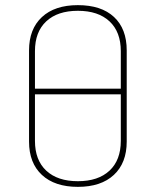

<svg xmlns="http://www.w3.org/2000/svg" viewBox="-20 -715 606 747"><path d="M283 -695Q374 -695 423.5 -649Q473 -603 473 -519V-164Q473 -81 423 -34.5Q373 12 283 12Q193 12 143 -34.5Q93 -81 93 -164V-519Q93 -602 143 -648.5Q193 -695 283 -695ZM283 -673Q204 -673 160 -632Q116 -591 116 -516V-370H450V-516Q450 -591 406 -632Q362 -673 283 -673ZM283 -10Q362 -10 406 -51Q450 -92 450 -167V-348H116V-167Q116 -92 160 -51Q204 -10 283 -10Z"/></svg>

Font: Sofia Sans Thin
Style: Regular
Weight: 250
Designer: Botio Nikoltchev, Ani Petrova
Foundry: lettersoup
Version: Version 4.101